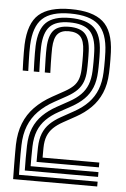

<svg xmlns="http://www.w3.org/2000/svg" viewBox="-56 -850 586 891"><g transform="rotate(5 237.0 -404.5)"><path d="M140.8 -89.1Q140.6 -108.1 140.8 -123.5Q141 -139 141.4 -157.9Q142.5 -195.6 153.3 -222.4Q164.1 -249.2 184.6 -269.2Q205.2 -289.2 235.2 -305.8L292.8 -337.8Q333.2 -360.1 359.4 -387.6Q385.6 -415 399.1 -450.3Q412.6 -485.5 414.3 -530.5Q414.9 -543.1 415.1 -559Q415.2 -575 415.2 -592.3Q415.1 -609.6 414.3 -625.4Q410.7 -713.2 369.2 -750.9Q327.7 -788.6 236.6 -788.6Q148.1 -788.6 107.8 -751Q67.4 -713.4 63.8 -625.6Q63.2 -611.3 63.3 -592.2Q63.5 -573 64.1 -551Q64.7 -529 65.6 -505.9H39.8Q39 -526.8 38.3 -548.7Q37.7 -570.5 37.6 -590.7Q37.5 -611 38 -626.7Q42.1 -726.3 89.3 -767.8Q136.5 -809.2 236.6 -809.2Q339.4 -809.2 387.7 -767.6Q436 -726 440 -626.5Q440.7 -610.9 440.8 -593.6Q441 -576.3 440.8 -559.8Q440.6 -543.3 440 -529.6Q437.9 -475.5 420.6 -435.4Q403.4 -395.3 373.8 -366Q344.2 -336.6 305.1 -315.1L247.3 -283.1Q220.5 -268.3 202.8 -251.3Q185.2 -234.3 176.3 -211.8Q167.4 -189.2 167.1 -157.3Q167 -140.5 166.9 -132.4Q166.9 -124.4 166.9 -120.4Q166.9 -116.4 166.9 -111.4H431.1V-89.1ZM39.4 0Q38.7 -38 38.4 -68.5Q38.1 -98.9 38.1 -122Q38.2 -145 38.4 -160.7Q40 -217 57.2 -260.4Q74.4 -303.8 106.9 -337.2Q139.5 -370.6 186.6 -396.8L243.7 -428.4Q268.2 -442.3 282.6 -456.5Q296.9 -470.8 303.6 -489.4Q310.3 -508 311.4 -534.5Q311.7 -543.7 312 -554.1Q312.2 -564.5 312.2 -575.8Q312.2 -587.1 312.1 -598.7Q311.9 -610.4 311.3 -622.1Q309.5 -667.7 291.9 -687Q274.3 -706.3 236.6 -706.3Q201.8 -706.3 185.2 -687.2Q168.6 -668.2 166.7 -622.5Q166.3 -607.9 166.4 -590.1Q166.4 -572.4 166.9 -551.4Q167.5 -530.4 168.3 -505.9H142.6Q141.4 -540.4 140.8 -569.9Q140.1 -599.5 141 -622.8Q143.2 -677.7 165.1 -702.3Q187 -726.9 236.6 -726.9Q289.2 -726.9 312 -702Q334.8 -677.2 337.1 -622.6Q337.6 -611.6 337.8 -600Q338 -588.4 338 -576.8Q338 -565.2 337.8 -553.9Q337.6 -542.6 337.1 -532.1Q335.8 -501.5 327.2 -478.9Q318.6 -456.3 301.3 -438.8Q283.9 -421.4 256.1 -405.8L198.7 -374Q155.5 -350.2 126 -320Q96.5 -289.7 81 -250.4Q65.5 -211.2 64.2 -160.1Q63.7 -142.5 63.6 -120.2Q63.5 -97.9 63.9 -73Q64.2 -48.1 64.7 -22.3H431.1V0ZM89.8 -44.6Q89.3 -73.7 89.2 -102.9Q89.2 -132.1 89.9 -159.3Q91.1 -207.5 105.8 -243Q120.6 -278.5 147.4 -304.7Q174.2 -330.9 210.9 -351.3L268.4 -383.1Q299.7 -400.4 320.1 -420.9Q340.5 -441.4 350.9 -468.3Q361.3 -495.2 362.8 -531.5Q363.2 -540.9 363.4 -552Q363.7 -563.2 363.7 -575.2Q363.7 -587.3 363.5 -599.6Q363.4 -611.9 362.8 -623.6Q360.1 -689.5 331 -718.5Q301.9 -747.4 236.6 -747.4Q173.7 -747.4 145.7 -718.4Q117.8 -689.3 115.2 -623.7Q114.7 -608.3 114.8 -589.3Q114.9 -570.3 115.6 -549.1Q116.2 -527.9 117.1 -505.9H91.3Q90.4 -528.2 89.8 -549.6Q89.2 -571.1 89.1 -590.3Q88.9 -609.5 89.5 -624.7Q92.7 -701.9 127.1 -735Q161.5 -768.1 236.6 -768.1Q315 -768.1 350.2 -734.6Q385.4 -701.2 388.5 -624.5Q389.1 -612 389.3 -599.5Q389.4 -586.9 389.4 -575Q389.4 -563 389.2 -552.1Q388.9 -541.2 388.5 -531.4Q386.9 -488.2 374.1 -456.9Q361.3 -425.6 337.9 -402.4Q314.5 -379.2 280.5 -360.4L223 -328.7Q188.4 -309.7 164.9 -286.2Q141.4 -262.8 129.1 -231.8Q116.9 -200.7 115.6 -158.7Q114.9 -131.9 114.9 -109.9Q114.8 -88 115.1 -66.8H431.1V-44.6Z"/></g></svg>

Font: Big Shoulders Inline Text SC Thin
Style: Regular
Weight: 100
Designer: Patric King
Foundry: XO Type Co
Version: Version 2.002